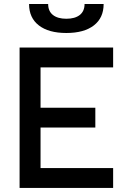

<svg xmlns="http://www.w3.org/2000/svg" viewBox="-20 -928 626 948"><path d="M76.7 0V-693.4H538.6V-595.2H180.2V-396H450.7V-298.3H180.2V-98.1H538.6V0ZM307.6 -765.1Q220.2 -765.1 171.9 -802.5Q123.5 -839.8 123.5 -908.2H217.8Q217.8 -872.6 241.5 -854Q265.1 -835.4 307.6 -835.4Q350.1 -835.4 373.8 -854Q397.5 -872.6 397.5 -908.2H491.7Q491.7 -839.8 443.4 -802.5Q395 -765.1 307.6 -765.1Z"/></svg>

Font: Caskaydia Cove Medium
Style: Regular
Weight: 500
Monospace: yes
Designer: Aaron Bell
Foundry: Saja Typeworks
Version: Version 4.300; ttfautohint (v1.8.3)